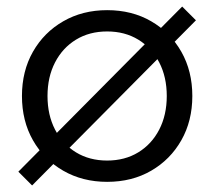

<svg xmlns="http://www.w3.org/2000/svg" viewBox="-20 -539 654 586"><path d="M307 16Q232 16 173 -18Q114 -52 80.5 -111Q47 -170 47 -246Q47 -322 80.5 -381Q114 -440 173 -474Q232 -508 307 -508Q383 -508 441.5 -474Q500 -440 533.5 -381Q567 -322 567 -246Q567 -170 533.5 -111Q500 -52 441.5 -18Q383 16 307 16ZM307 -49Q361 -49 402 -74Q443 -99 466 -143.5Q489 -188 489 -246Q489 -304 466 -348.5Q443 -393 402 -418Q361 -443 307 -443Q253 -443 212 -418Q171 -393 148 -348.5Q125 -304 125 -246Q125 -188 148 -143.5Q171 -99 212 -74Q253 -49 307 -49ZM78 27 36 -15 536 -519 578 -477Z"/></svg>

Font: Wix Madefor Display
Style: Regular
Weight: 400
Designer: Dalton Maag Ltd
Foundry: Dalton Maag Ltd
Version: Version 3.100